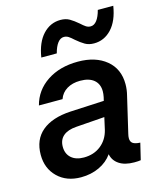

<svg xmlns="http://www.w3.org/2000/svg" viewBox="-110 -797 743 887"><g transform="rotate(-15 262.0 -353.5)"><path d="M207 -572H133Q144 -642 179 -679.5Q214 -717 263 -717Q288 -717 306 -706.5Q324 -696 345 -678Q359 -665 369 -658.5Q379 -652 391 -652Q408 -652 421 -669Q434 -686 442 -717H516Q505 -647 470 -609.5Q435 -572 386 -572Q361 -572 343 -582.5Q325 -593 304 -611Q290 -624 280 -630.5Q270 -637 258 -637Q241 -637 228 -620Q215 -603 207 -572ZM430 -128Q427 -116 427 -107Q427 -90 438 -82.5Q449 -75 473 -74L454 5Q443 7 423 7Q378 7 351 -11Q324 -29 318 -60Q295 -27 255.5 -8.5Q216 10 168 10Q99 10 56.5 -31.5Q14 -73 14 -138Q14 -211 62 -251Q110 -291 198 -296L360 -304L364 -321Q367 -336 367 -348Q367 -383 344 -402.5Q321 -422 278 -422Q241 -422 214.5 -406Q188 -390 178 -361H65Q83 -430 143.5 -470Q204 -510 291 -510Q375 -510 426 -468Q477 -426 477 -353Q477 -326 470 -299ZM330 -173 343 -231 206 -221Q165 -218 143.5 -199.5Q122 -181 122 -148Q122 -114 144 -94.5Q166 -75 204 -75Q252 -75 285.5 -101.5Q319 -128 330 -173Z"/></g></svg>

Font: CBA Beacon Sans Bold
Style: Italic
Weight: 700
Italic angle: -13°
Designer: Wei Huang
Foundry: Wei Huang
Version: Version 1.002